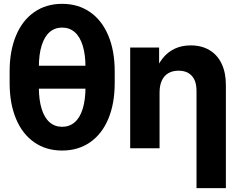

<svg xmlns="http://www.w3.org/2000/svg" viewBox="-20 -759 1227 983"><path d="M29.3 -334.1V-393.5Q29.3 -498.9 62.1 -577Q94.8 -655.1 155.5 -697.2Q216.1 -739.3 298.1 -739.3Q380.2 -739.3 441 -697.2Q501.8 -655.1 534.5 -577Q567.3 -498.9 567.3 -393.5V-334.1Q567.3 -228.6 534.5 -150.5Q501.8 -72.5 441 -30.4Q380.2 11.7 298.1 11.7Q216.1 11.7 155.5 -30.4Q94.8 -72.5 62.1 -150.5Q29.3 -228.6 29.3 -334.1ZM417.7 -313.8V-413.8Q417.7 -479.7 403.5 -525.4Q389.4 -571.2 362.5 -594.5Q335.6 -617.8 298.1 -617.8Q260.6 -617.8 233.9 -594.5Q207.2 -571.2 193.1 -525.4Q178.9 -479.7 178.9 -413.8V-313.8Q178.9 -247.9 193.1 -202.1Q207.2 -156.3 233.9 -133.1Q260.6 -109.8 298.1 -109.8Q335.6 -109.8 362.5 -133.1Q389.4 -156.3 403.5 -202.1Q417.7 -247.9 417.7 -313.8ZM152.1 -422.6H443.9V-305H152.1Z M796.9 0H646.5V-515.6H794.6V-380.4H770Q786.6 -427.1 812.1 -459.5Q837.6 -491.9 873.6 -509.2Q909.7 -526.6 956.4 -526.6Q1011.7 -526.6 1052.2 -502.6Q1092.7 -478.7 1114.6 -433Q1136.5 -387.3 1136.5 -323.2V204.1H986.1V-294.5Q986.1 -327.8 975.4 -350.7Q964.6 -373.5 944 -385.3Q923.4 -397.1 894.2 -397.1Q864.8 -397.1 843 -385Q821.1 -372.9 809 -347.7Q796.9 -322.5 796.9 -284.8Z"/></svg>

Font: Intratopia Thin
Style: Regular
Weight: 100
Designer: Rasmus Andersson
Foundry: rsms
Version: Version 3.000;Glyphs 3.2.3 (3260)